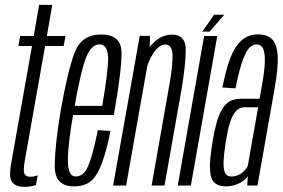

<svg xmlns="http://www.w3.org/2000/svg" viewBox="-20 -742 1131 768"><path d="M76 5.5Q100 5.5 123.5 -1.5L131 -41Q115.5 -35 100.5 -35Q84 -35 78 -46.2Q72 -57.5 79 -98.5L160.5 -558H234.5L242 -598H167.5L189 -722.5H136.5L115 -598H60.5L53.5 -558H108L24 -84.5Q14.5 -29.5 29.5 -12Q44.5 5.5 76 5.5Z M276 3.5 283 -36Q251 -36 251.5 -101.5Q251.5 -166 275.5 -301Q302.5 -456.5 324 -511Q345.5 -564.5 377.5 -564.5Q410.5 -564.5 412.5 -511Q413 -459 389 -318.5H271.5L265.5 -282H435.5Q437.5 -292 438.5 -301Q467 -463 466 -534Q464 -604 384.5 -604Q306 -604 278.5 -531.5Q251 -459.5 223 -301Q200 -164.5 199 -80Q197.5 3.5 276 3.5ZM283 -36 276 3.5Q316.5 3.5 343 -17Q368 -37 388 -90Q407 -142.5 422 -218L371.5 -221.5Q360 -164 346 -115.5Q331.5 -67.5 317 -51.5Q301 -36 283 -36Z M432.5 0H484.5L578 -528.5L580 -598.5H539ZM586.5 0H638L705.5 -380.5Q722.5 -481 723 -542.2Q723.5 -603.5 668.5 -603.5Q622.5 -603.5 587.2 -563.8Q552 -524 543 -473.5L564.5 -457Q571.5 -497 594.2 -530.5Q617 -564 641.5 -564Q668.5 -564 670.2 -522.2Q672 -480.5 654.5 -386Z M691 0H743.5L849 -598H796.5ZM789 -615.5H818.5L877 -683H836.5Z M884 3.5Q901 3.5 915.2 -0.5Q929.5 -4.5 940.8 -10.8Q952 -17 959.8 -24Q967.5 -31 971 -38L969 0H1010L1078 -385.5Q1093.5 -471 1090.8 -518.2Q1088 -565.5 1068.2 -585Q1048.5 -604.5 1012 -604.5Q986.5 -604.5 966 -594.2Q945.5 -584 928 -560.5Q910.5 -537 896.2 -495.8Q882 -454.5 869.5 -392L922 -388.5Q935.5 -456 948.5 -494.2Q961.5 -532.5 975.5 -548.5Q989.5 -564.5 1006 -564.5Q1024 -564.5 1032.2 -548Q1040.5 -531.5 1039.2 -492.5Q1038 -453.5 1025 -385.5L1018.5 -347H944.5Q928 -347 913 -342.8Q898 -338.5 885.8 -327Q873.5 -315.5 863.2 -295.8Q853 -276 844.8 -245.2Q836.5 -214.5 829.5 -171Q817.5 -97 820.2 -59.8Q823 -22.5 839.5 -9.5Q856 3.5 884 3.5ZM904.5 -36Q891 -36 882.8 -46.5Q874.5 -57 874.2 -86.5Q874 -116 883 -173.5Q890 -217.5 898 -245Q906 -272.5 916 -287.2Q926 -302 936.5 -307.5Q947 -313 959 -313H1012.5L971 -77.5Q966.5 -68.5 957.2 -58.8Q948 -49 934.8 -42.5Q921.5 -36 904.5 -36Z"/></svg>

Font: Anybody ExtraCondensed Light
Style: Italic
Weight: 300
Width: 2
Italic angle: -10°
Version: Version 1.113;gftools[0.9.25]